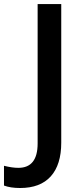

<svg xmlns="http://www.w3.org/2000/svg" viewBox="-96 -734 415 953"><path d="M3.9 199.2Q-43.9 199.2 -76.2 187V88.9Q-35.2 99.1 -4.9 99.1Q90.8 99.1 90.8 -22V-713.9H208V-25.9Q208 83.5 156 141.4Q104 199.2 3.9 199.2Z"/></svg>

Font: f0_21440          
Style: Regular
Weight: 600
Foundry: Ascender Corporation
Version: Version 1.10